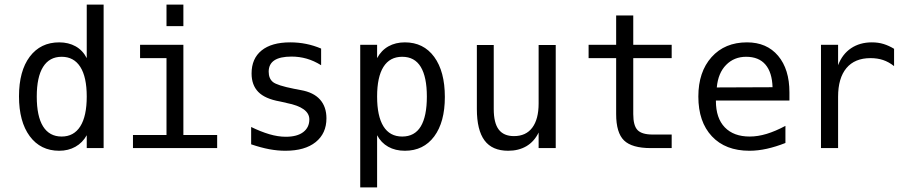

<svg xmlns="http://www.w3.org/2000/svg" viewBox="-20 -651 4040 844"><path d="M361.3 -395.5V-630.9H435.5V0H361.3V-56.6Q342.8 -23.4 311.5 -5.9Q280.3 11.7 240.2 11.7Q158.2 11.7 110.8 -52.2Q63.5 -116.2 63.5 -227.5Q63.5 -338.9 110.8 -401.9Q158.2 -464.8 240.2 -464.8Q281.2 -464.8 312.5 -447.3Q343.8 -429.7 361.3 -395.5ZM141.6 -226.6Q141.6 -139.6 169.4 -95.2Q197.3 -50.8 251 -50.8Q304.7 -50.8 333 -95.7Q361.3 -140.6 361.3 -226.6Q361.3 -312.5 333 -356.9Q304.7 -401.4 251 -401.4Q197.3 -401.4 169.4 -356.9Q141.6 -312.5 141.6 -226.6Z M595.7 -454.1H786.1V-57.6H934.6V0H564.5V-57.6H711.9V-395.5H595.7ZM711.9 -630.9H786.1V-536.1H711.9Z M1391.6 -437.5V-364.3Q1360.4 -383.8 1328.1 -393.1Q1295.9 -402.3 1261.7 -402.3Q1210.9 -402.3 1186 -385.7Q1161.1 -369.1 1161.1 -335.9Q1161.1 -305.7 1179.7 -290.5Q1198.2 -275.4 1272.5 -260.7L1302.7 -254.9Q1358.4 -245.1 1386.7 -213.4Q1415 -181.6 1415 -130.9Q1415 -64.5 1367.7 -26.4Q1320.3 11.7 1234.4 11.7Q1200.2 11.7 1163.6 4.9Q1127 -2 1084 -16.6V-92.8Q1126 -72.3 1164.1 -61Q1202.1 -49.8 1236.3 -49.8Q1286.1 -49.8 1313 -70.3Q1339.8 -90.8 1339.8 -126Q1339.8 -178.7 1240.2 -198.2L1237.3 -199.2L1210 -205.1Q1144.5 -216.8 1115.2 -247.1Q1085.9 -277.3 1085.9 -328.1Q1085.9 -393.6 1129.9 -429.2Q1173.8 -464.8 1255.9 -464.8Q1292 -464.8 1325.7 -458Q1359.4 -451.2 1391.6 -437.5Z M1637.7 -56.6V172.9H1563.5V-454.1H1637.7V-395.5Q1656.2 -429.7 1687.5 -447.3Q1718.8 -464.8 1759.8 -464.8Q1841.8 -464.8 1888.7 -400.9Q1935.5 -336.9 1935.5 -224.6Q1935.5 -114.3 1888.7 -51.3Q1841.8 11.7 1759.8 11.7Q1717.8 11.7 1686.5 -5.9Q1655.3 -23.4 1637.7 -56.6ZM1856.4 -226.6Q1856.4 -312.5 1829.6 -356.9Q1802.7 -401.4 1748 -401.4Q1693.4 -401.4 1665.5 -356.9Q1637.7 -312.5 1637.7 -226.6Q1637.7 -140.6 1665.5 -95.7Q1693.4 -50.8 1748 -50.8Q1802.7 -50.8 1829.6 -95.2Q1856.4 -139.6 1856.4 -226.6Z M2076.2 -171.9V-453.1H2150.4V-171.9Q2150.4 -110.4 2172.4 -81.5Q2194.3 -52.7 2239.3 -52.7Q2292 -52.7 2319.8 -89.8Q2347.7 -127 2347.7 -196.3V-453.1H2422.9V0H2347.7V-68.4Q2328.1 -28.3 2293.9 -8.3Q2259.8 11.7 2213.9 11.7Q2143.6 11.7 2109.9 -33.7Q2076.2 -79.1 2076.2 -171.9Z M2763.7 -583V-454.1H2932.6V-395.5H2763.7V-149.4Q2763.7 -98.6 2782.7 -79.1Q2801.8 -59.6 2848.6 -59.6H2932.6V0H2840.8Q2757.8 0 2723.1 -33.7Q2688.5 -67.4 2688.5 -149.4V-395.5H2567.4V-454.1H2688.5V-583Z M3450.2 -245.1V-209H3127V-207Q3127 -131.8 3166 -91.3Q3205.1 -50.8 3275.4 -50.8Q3311.5 -50.8 3350.1 -62.5Q3388.7 -74.2 3432.6 -97.7V-22.5Q3390.6 -5.9 3351.1 2.9Q3311.5 11.7 3274.4 11.7Q3168.9 11.7 3109.4 -51.8Q3049.8 -115.2 3049.8 -226.6Q3049.8 -335 3107.9 -399.9Q3166 -464.8 3263.7 -464.8Q3350.6 -464.8 3400.4 -405.8Q3450.2 -346.7 3450.2 -245.1ZM3376 -267.6Q3374 -333 3344.7 -367.2Q3315.4 -401.4 3259.8 -401.4Q3207 -401.4 3171.9 -365.7Q3136.7 -330.1 3130.9 -266.6Z M3910.2 -360.4Q3886.7 -378.9 3861.8 -387.2Q3836.9 -395.5 3806.6 -395.5Q3737.3 -395.5 3700.7 -351.6Q3664.1 -307.6 3664.1 -225.6V0H3588.9V-454.1H3664.1V-364.3Q3682.6 -413.1 3721.2 -439Q3759.8 -464.8 3812.5 -464.8Q3840.8 -464.8 3864.3 -457.5Q3887.7 -450.2 3910.2 -436.5Z"/></svg>

Font: BabelStone Pseudographica
Style: Regular
Weight: 400
Designer: Andrew West
Foundry: BabelStone
Version: Version 16.0.0